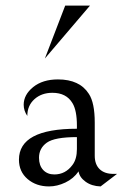

<svg xmlns="http://www.w3.org/2000/svg" viewBox="-20 -657 440 689"><path d="M141 -447 214 -637H303ZM341 12Q309 11 287 -5Q265 -21 262 -42Q244 -16 214.5 -2Q185 12 156 12Q110 12 79 -14.5Q48 -41 48 -84Q48 -195 256 -195V-206Q256 -261 240 -287Q218 -324 168 -324Q129 -324 103.5 -301Q78 -278 78 -241Q65 -260 65 -281Q65 -317 99 -344.5Q133 -372 188 -372Q266 -372 299 -320Q320 -288 320 -217V-98Q320 -67 337.5 -50Q355 -33 387 -33H400ZM256 -165Q176 -165 148 -145Q120 -125 120 -91Q120 -63 135 -47Q150 -31 175 -31Q215 -31 240 -65Q256 -86 256 -122Z"/></svg>

Font: Bellefair
Style: Regular
Weight: 400
Designer: Nick Shinn, Liron Lavi Turkenic
Foundry: Shinntype
Version: Version 1.003;PS 001.003;hotconv 1.0.88;makeotf.lib2.5.64775